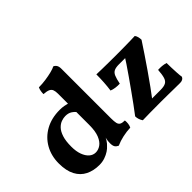

<svg xmlns="http://www.w3.org/2000/svg" viewBox="-121 -1035 1361 1361"><g transform="rotate(-45 559.5 -354.0)"><path d="M308 -467Q331 -467 350.5 -463.5Q370 -460 392 -454V-361Q374 -383 354.5 -395.5Q335 -408 306 -408Q287 -408 265.5 -400.5Q244 -393 225 -373.5Q206 -354 194 -317.5Q182 -281 182 -224Q182 -177 194.5 -143Q207 -109 228 -90.5Q249 -72 276 -72Q302 -72 326 -88.5Q350 -105 365.5 -142.5Q381 -180 381 -242L420 -140Q404 -101 390 -79.5Q376 -58 363 -47Q353 -35 333.5 -22Q314 -9 288 0Q262 9 231 9Q174 9 129.5 -13Q85 -35 60 -82Q35 -129 35 -203Q35 -279 69 -339Q103 -399 164.5 -433Q226 -467 308 -467ZM523 -167Q523 -136 527 -118.5Q531 -101 544 -94Q557 -87 582 -87Q584 -71 582 -54.5Q580 -38 573 -24Q537 -23 497.5 -14.5Q458 -6 425 9Q409 2 401 -10Q393 -22 393 -48Q393 -68 397.5 -88Q402 -108 410 -135ZM523 -571V-130H381V-571ZM494 -717Q507 -712 515 -699.5Q523 -687 523 -664V-537H381V-556Q381 -580 375.5 -595Q370 -610 354 -617.5Q338 -625 306 -627Q306 -642 308.5 -656.5Q311 -671 317 -684Q351 -684 386 -689Q421 -694 450.5 -701.5Q480 -709 494 -717ZM673 2Q665 -9 659.5 -24.5Q654 -40 654 -56Q678 -87 706 -125.5Q734 -164 763.5 -205.5Q793 -247 821 -287Q849 -327 872.5 -362Q896 -397 912 -423L942 -398H832Q803 -398 785.5 -390Q768 -382 758.5 -360Q749 -338 741 -297Q720 -296 698 -299Q676 -302 660 -309Q665 -343 667.5 -383Q670 -423 670 -461Q691 -460 721.5 -459.5Q752 -459 790 -458.5Q828 -458 868 -458Q910 -458 944.5 -458.5Q979 -459 1007 -459.5Q1035 -460 1055 -461Q1063 -451 1066.5 -436.5Q1070 -422 1070 -408Q1044 -368 1012 -320.5Q980 -273 945.5 -223Q911 -173 877 -126Q843 -79 813 -40L792 -61H914Q948 -61 966 -70.5Q984 -80 991.5 -104.5Q999 -129 1002 -174Q1022 -175 1040.5 -173.5Q1059 -172 1079 -166Q1079 -145 1080 -117.5Q1081 -90 1082.5 -64Q1084 -38 1087 -20Q1077 2 1047 2Q1024 2 993 1.5Q962 1 927 0.5Q892 0 857 0Q791 0 745.5 0.5Q700 1 673 2Z"/></g></svg>

Font: Vollkorn
Style: Bold
Weight: 700
Designer: Friedrich Althausen
Foundry: Friedrich Althausen
Version: Version 5.000